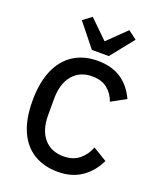

<svg xmlns="http://www.w3.org/2000/svg" viewBox="-171 -1057 977 1174"><g transform="rotate(20 317.0 -470.0)"><path d="M348 12Q257 12 191 -28.5Q125 -69 90 -148Q55 -227 55 -345Q55 -462 90 -543.5Q125 -625 191 -667.5Q257 -710 348 -710Q438 -710 499.5 -670Q561 -630 597 -552L502 -500Q484 -550 446.5 -579.5Q409 -609 348 -609Q267 -609 221 -553Q175 -497 175 -400V-293Q175 -197 221 -143Q267 -89 348 -89Q410 -89 450 -121.5Q490 -154 509 -205L600 -150Q565 -75 501.5 -31.5Q438 12 348 12ZM400 -760H290L170 -910L226 -952L345 -836L464 -952L520 -910Z"/></g></svg>

Font: IBM Plex Sans Medium
Style: Regular
Weight: 500
Designer: Mike Abbink, Paul van der Laan, Pieter van Rosmalen
Foundry: Bold Monday
Version: Version 3.201